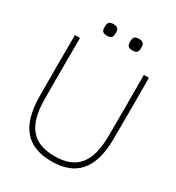

<svg xmlns="http://www.w3.org/2000/svg" viewBox="-215 -1041 1090 1187"><g transform="rotate(30 330.0 -447.5)"><path d="M107 -733H71C70 -535 70 -495 71 -297C72 -76 166 16 335 16C504 16 598 -76 599 -297C600 -495 600 -535 599 -733H563C564 -535 564 -495 563 -296C562 -113 496 -21 335 -21C174 -21 108 -113 107 -296C106 -495 106 -535 107 -733ZM205 -859C206 -839 217 -828 244 -828C271 -828 282 -839 283 -859V-880C282 -900 271 -911 244 -911C217 -911 206 -900 205 -880ZM387 -859C388 -839 399 -828 426 -828C453 -828 464 -839 465 -859V-880C464 -900 453 -911 426 -911C399 -911 388 -900 387 -880Z"/></g></svg>

Font: Kreadon Extra Light
Style: Regular
Weight: 200
Designer: kohakuno
Foundry: StudioGnu
Version: Version 1.000;Glyphs 3.1.2 (3151)